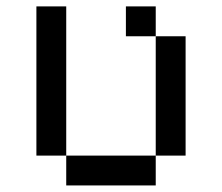

<svg xmlns="http://www.w3.org/2000/svg" viewBox="-20 -565 676 585"><path d="M90.9 -545.5V-90.9H181.8V-545.5ZM181.8 -90.9V0H454.5V-90.9ZM454.5 -454.5V-545.5H363.6V-454.5ZM454.5 -454.5V-90.9H545.5V-454.5Z"/></svg>

Font: Departure Mono
Style: Regular
Weight: 400
Monospace: yes
Designer: Helena Zhang
Version: Version 1.500;Glyphs 3.3.1 (3343)